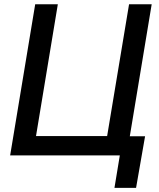

<svg xmlns="http://www.w3.org/2000/svg" viewBox="-20 -748 763 924"><path d="M589.4 0H28.8L149.4 -727.5H258.3L153.3 -93.3H495.6L601.1 -727.5H710ZM530.8 156.2 556.6 0H518.6L533.7 -92.3H678.2L634.8 156.2Z"/></svg>

Font: Inter 24pt Medium
Style: Italic
Weight: 500
Italic angle: -9.3988°
Designer: Rasmus Andersson
Foundry: rsms
Version: Version 4.001;git-66647c0bb